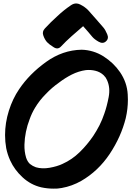

<svg xmlns="http://www.w3.org/2000/svg" viewBox="-20 -1080 790 1131"><path d="M588.9 -918Q566.4 -943.4 543.9 -969.7Q521.5 -996.1 498 -1021.5Q479.5 -1040 452.1 -1053.7Q440.4 -1059.6 428.7 -1059.6Q413.1 -1059.6 397.5 -1048.8Q355.5 -1020.5 317.4 -984.4Q278.3 -949.2 244.1 -912.1Q226.6 -893.6 235.4 -870.1Q243.2 -847.7 256.8 -832Q269.5 -818.4 294.9 -802.7Q319.3 -786.1 337.9 -804.7Q368.2 -836.9 402.3 -867.2Q435.5 -896.5 469.7 -925.8Q484.4 -910.2 498 -893.6Q511.7 -877.9 524.4 -862.3Q537.1 -847.7 561.5 -834Q585.9 -820.3 603.5 -835.9Q623 -852.5 611.3 -878.9Q600.6 -904.3 588.9 -918Q588.9 -918 588.9 -918ZM610.4 -608.4Q630.9 -563.5 620.1 -507.8Q609.4 -452.1 594.7 -411.1Q583 -376 566.4 -342.8Q548.8 -308.6 529.3 -279.3Q494.1 -227.5 449.2 -183.6Q404.3 -139.6 347.7 -114.3Q316.4 -99.6 272.5 -91.8Q227.5 -84 191.4 -94.7Q171.9 -101.6 156.2 -114.3Q141.6 -127.9 133.8 -151.4Q123 -187.5 124 -227.5Q125 -266.6 132.8 -303.7Q140.6 -341.8 154.3 -377Q167 -413.1 186.5 -445.3Q212.9 -489.3 250 -526.4Q286.1 -564.5 328.1 -593.8Q362.3 -620.1 402.3 -640.6Q443.4 -661.1 485.4 -667Q514.6 -669.9 542 -663.1Q570.3 -656.2 590.8 -636.7Q597.7 -629.9 602.5 -623Q607.4 -615.2 610.4 -608.4ZM687.5 -654.3Q649.4 -710 589.8 -748Q530.3 -785.2 460.9 -787.1Q348.6 -785.2 251 -714.8Q153.3 -644.5 92.8 -554.7Q54.7 -499 32.2 -427.7Q9.8 -356.4 9.8 -284.2Q9.8 -245.1 16.6 -207Q24.4 -168.9 40 -134.8Q65.4 -79.1 113.3 -35.2Q161.1 8.8 222.7 23.4Q258.8 31.2 293.9 31.2Q319.3 32.2 343.8 27.3Q404.3 16.6 459 -14.6Q558.6 -72.3 626 -172.9Q693.4 -274.4 720.7 -383.8Q733.4 -438.5 733.4 -493.2Q733.4 -508.8 732.4 -523.4Q728.5 -593.8 687.5 -654.3Z"/></svg>

Font: TroubleSide
Style: Comic
Weight: 400
Designer: Koroletov
Version: 1_5